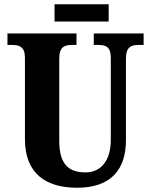

<svg xmlns="http://www.w3.org/2000/svg" viewBox="-20 -871 708 901"><path d="M236 -770H490V-851H236ZM342 10C504 10 571 -79 571 -213V-596C571 -652 597 -660 630 -660H654V-714H420V-660H442C476 -660 500 -652 500 -600V-215C500 -112 449 -62 382 -62C304 -62 258 -98 258 -210V-596C258 -652 284 -660 317 -660H339V-714H15V-660H38C70 -660 97 -652 97 -600V-218C97 -54 198 10 342 10Z"/></svg>

Font: Noto Serif Myanmar Condensed ExtraBold
Style: Regular
Weight: 800
Width: 3
Designer: Ben Mitchell and the Monotype Design Team
Foundry: Monotype Imaging Inc.
Version: Version 2.106